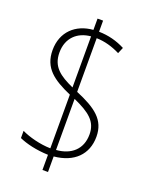

<svg xmlns="http://www.w3.org/2000/svg" viewBox="-152 -838 756 975"><g transform="rotate(20 226.0 -351.0)"><path d="M202 -24V58H232V-26C339 -36 402 -98 402 -194C402 -285 342 -329 232 -375V-665C276 -664 318 -652 360 -631L374 -664C330 -687 283 -699 232 -700V-760H202V-699C109 -692 42 -631 42 -532C42 -435 104 -392 202 -349V-59C146 -60 83 -77 44 -96V-57C81 -40 139 -26 202 -24ZM202 -664V-388C127 -422 79 -455 79 -532C79 -612 131 -658 202 -664ZM232 -61V-337C321 -297 365 -263 365 -193C365 -112 311 -67 232 -61Z"/></g></svg>

Font: Noto Sans Thai Looped Condensed ExtraLight
Style: Regular
Weight: 200
Width: 3
Designer: Sasikarn Vongin, Ben Mitchell
Foundry: The Fontpad Ltd
Version: Version 1.001